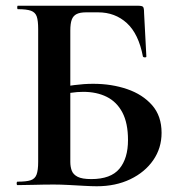

<svg xmlns="http://www.w3.org/2000/svg" viewBox="-20 -645 635 669"><path d="M317 4Q300 4 273.5 2.5Q247 1 219 -0.5Q191 -2 168 -2Q132 -2 99.5 -1Q67 0 41 0Q38 0 38 -6Q38 -12 41 -12Q72 -12 87 -17Q102 -22 107.5 -37Q113 -52 113 -81V-544Q113 -573 108 -587.5Q103 -602 88 -607.5Q73 -613 42 -613Q40 -613 40 -619Q40 -625 42 -625H461Q475 -625 478.5 -621Q482 -617 482 -600L490 -448Q490 -445 485 -445Q480 -445 478 -448Q463 -527 422 -564.5Q381 -602 322 -602H280Q259 -602 247 -596Q235 -590 230 -576.5Q225 -563 225 -538V-81Q225 -64 230 -50.5Q235 -37 250.5 -29Q266 -21 298 -21Q366 -21 396 -57Q426 -93 426 -157Q426 -216 406.5 -253Q387 -290 352 -307.5Q317 -325 270 -325Q249 -325 226 -321.5Q203 -318 178 -312L172 -335Q204 -344 238.5 -348.5Q273 -353 305 -353Q369 -353 423 -334.5Q477 -316 510 -278.5Q543 -241 543 -182Q543 -129 514 -87Q485 -45 434 -20.5Q383 4 317 4Z"/></svg>

Font: Cormorant Infant Light
Style: Regular
Weight: 300
Designer: Christian Thalmann (Catharsis Fonts)
Foundry: Catharsis Fonts
Version: Version 4.001